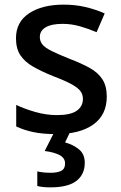

<svg xmlns="http://www.w3.org/2000/svg" viewBox="-20 -569 524 829"><path d="M441 -152Q441 -73 383 -31.5Q325 10 222 10Q165 10 124.5 1.5Q84 -7 50 -23V-116Q85 -99 132.5 -85.5Q180 -72 225 -72Q285 -72 311.5 -91Q338 -110 338 -142Q338 -160 328 -174.5Q318 -189 290.5 -204.5Q263 -220 210 -240Q158 -261 122.5 -281.5Q87 -302 68 -330.5Q49 -359 49 -404Q49 -474 105.5 -511.5Q162 -549 255 -549Q304 -549 347.5 -539Q391 -529 432 -511L397 -430Q362 -445 325 -455.5Q288 -466 250 -466Q202 -466 177 -451Q152 -436 152 -409Q152 -390 164 -376Q176 -362 204.5 -348Q233 -334 283 -314Q333 -295 368.5 -275Q404 -255 422.5 -226Q441 -197 441 -152ZM346 134Q346 184 310 212Q274 240 197 240Q163 240 141 234V171Q166 177 199 177Q228 177 244.5 168.5Q261 160 261 137Q261 113 237 100.5Q213 88 173 83L215 0H283L261 46Q295 55 320.5 75.5Q346 96 346 134Z"/></svg>

Font: Noto Sans Kannada Medium
Style: Regular
Weight: 500
Designer: Jelle Bosma - Monotype Design Team
Foundry: Monotype Imaging Inc.
Version: Version 2.005; ttfautohint (v1.8.4.7-5d5b)